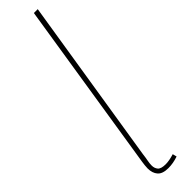

<svg xmlns="http://www.w3.org/2000/svg" viewBox="-269 -716 703 703"><g transform="rotate(-45 82.0 -365.0)"><path d="M136 -740H156L53 -93Q51 -76 48.5 -63.5Q46 -51 46 -40Q46 -26 54 -16.5Q62 -7 86 -7Q104 -7 130 -15L134 1Q108 10 83 10Q53 10 40.5 -4.5Q28 -19 28 -43Q28 -50 29 -58.5Q30 -67 31 -74Z"/></g></svg>

Font: Georama SemiCondensed Thin
Style: Italic
Weight: 100
Width: 4
Italic angle: -9°
Designer: Jean-Baptiste Levee
Foundry: Production Type
Version: Version 1.000